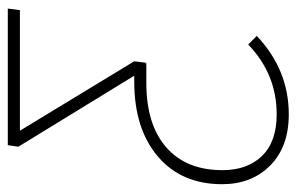

<svg xmlns="http://www.w3.org/2000/svg" viewBox="-157 -406 760 492"><g transform="rotate(-90 223.0 -160.0)"><path d="M447 -520 443 -489H134L312 -196L308 -165L303 -170L307 -165H256Q150 -165 91.5 -114Q33 -63 33 30Q33 94 69.5 131.5Q106 169 176 169Q279 169 355 96L377 118Q290 200 176 200Q93 200 45 152.5Q-3 105 -3 29Q-3 -75 68 -135.5Q139 -196 260 -196H275L93 -493L97 -520Z"/></g></svg>

Font: Fira Sans UltraLight
Style: Italic
Weight: 200
Italic angle: -8°
Designer: Carrois Corporate & Edenspiekermann AG
Foundry: Carrois Corporate GbR & Edenspiekermann AG
Version: Version 4.203;PS 004.203;hotconv 1.0.88;makeotf.lib2.5.64775